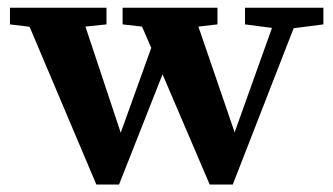

<svg xmlns="http://www.w3.org/2000/svg" viewBox="-20 -476 880 507"><path d="M234.4 11.2 58.1 -405.3 6.3 -411.6V-455.6H261.2V-411.6L205.6 -405.8L298.8 -125.5L379.4 -349.6L355 -405.8L303.7 -411.6V-455.6H554.2V-411.6L503.9 -405.8L599.6 -126.5L698.2 -402.3L627 -411.6V-455.6H834V-411.6L755.4 -401.4L594.7 11.2H533.7L409.2 -279.8L294.4 11.2Z"/></svg>

Font: Elstob 6pt
Style: Bold
Weight: 700
Designer: Peter S. Baker
Version: Version 1.015